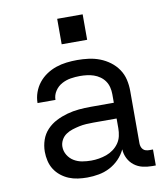

<svg xmlns="http://www.w3.org/2000/svg" viewBox="-83 -799 765 876"><g transform="rotate(-10 300.0 -360.5)"><path d="M251 8Q229 8 207.5 5Q186 2 166.5 -6Q147 -14 130 -27.5Q113 -41 101.5 -59Q90 -77 85 -98.5Q80 -120 80 -141Q80 -169 89 -195.5Q98 -222 117 -242Q136 -262 160.5 -274.5Q185 -287 212 -294.5Q239 -302 266.5 -304.5Q294 -307 321 -307H429V-347Q429 -363 425 -379Q421 -395 412 -408Q403 -421 389.5 -430.5Q376 -440 361 -445Q346 -450 330 -452Q314 -454 298 -454Q276 -454 254.5 -450.5Q233 -447 213.5 -436.5Q194 -426 181.5 -407Q169 -388 169 -366H86Q86 -391 94.5 -415Q103 -439 118.5 -458.5Q134 -478 155 -492Q176 -506 199.5 -514Q223 -522 248 -525Q273 -528 298 -528Q325 -528 351.5 -524.5Q378 -521 402.5 -511.5Q427 -502 448.5 -486Q470 -470 485 -448Q500 -426 506 -400Q512 -374 512 -347V-104Q512 -97 514.5 -89Q517 -81 522.5 -75.5Q528 -70 535.5 -68Q543 -66 551 -66H568V8H551Q529 8 507.5 3Q486 -2 468.5 -15.5Q451 -29 441 -49Q431 -69 430 -91Q418 -66 399 -46.5Q380 -27 356 -14.5Q332 -2 305 3Q278 8 251 8ZM282 -65Q300 -65 318 -68Q336 -71 353 -77Q370 -83 385 -94Q400 -105 410.5 -120Q421 -135 425 -153Q429 -171 429 -189V-234H321Q305 -234 288 -233Q271 -232 255 -228.5Q239 -225 223 -220Q207 -215 193 -205.5Q179 -196 171 -181Q163 -166 163 -150Q163 -129 174 -111Q185 -93 202.5 -82.5Q220 -72 240.5 -68.5Q261 -65 282 -65ZM241 -611V-729H359V-611Z"/></g></svg>

Font: Nova Nerd Font
Style: Regular
Weight: 400
Designer: Belleve Invis
Foundry: Belleve Invis
Version: Version 24.1.4; ttfautohint (v1.8.4);Nerd Fonts 3.1.1